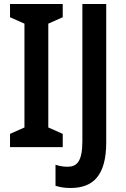

<svg xmlns="http://www.w3.org/2000/svg" viewBox="-20 -734 627 958"><path d="M293 0V-66L221 -98V-616L293 -648V-714H30V-648L102 -616V-98L30 -66V0ZM332 204C443 204 510 144 510 -24V-714H391V-29C391 74 362 98 317 98C294 98 275 94 257 88V193C278 200 303 204 332 204Z"/></svg>

Font: Noto Sans Gurmukhi UI Condensed SemiBold
Style: Regular
Weight: 600
Width: 3
Designer: Jelle Bosma - Monotype Design Team
Foundry: Monotype Imaging Inc.
Version: Version 2.004